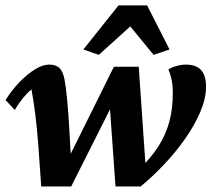

<svg xmlns="http://www.w3.org/2000/svg" viewBox="-23 -670 778 694"><path d="M126 3.9 115.2 -148.4Q110.4 -211.9 104 -260.7Q97.7 -309.6 90.8 -346.7Q58.6 -320.3 30.3 -272.5L-2.9 -308.6Q21.5 -346.7 49.3 -375Q77.1 -403.3 104.5 -419.9Q131.8 -436.5 154.3 -436.5Q178.7 -436.5 191.4 -424.8Q204.1 -413.1 210 -383.8Q214.8 -359.4 219.7 -309.6Q224.6 -259.8 228.5 -186.5L235.4 -62.5H207L388.7 -428.7H478.5L503.9 -59.6L479.5 -57.6Q522.5 -98.6 549.3 -140.6Q576.2 -182.6 588.9 -229.5Q601.6 -276.4 601.6 -333Q601.6 -361.3 597.2 -381.8Q592.8 -402.3 585.9 -418.9Q597.7 -426.8 615.2 -431.6Q632.8 -436.5 649.4 -436.5Q685.5 -436.5 703.6 -417Q721.7 -397.5 721.7 -356.4Q721.7 -314.5 701.2 -266.1Q680.7 -217.8 646.5 -168.9Q612.3 -120.1 570.3 -75.7Q528.3 -31.2 485.4 3.9H394.5L372.1 -310.5H392.6L234.4 3.9ZM589.8 -491.2 532.2 -471.7 420.9 -607.4H484.4L334 -471.7L278.3 -491.2L405.3 -650.4H508.8Z"/></svg>

Font: Crimson Pro
Style: Bold Italic
Weight: 700
Italic angle: -12°
Designer: Jacques Le Bailly
Foundry: Baron von Fonthausen
Version: Version 1.003